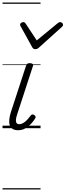

<svg xmlns="http://www.w3.org/2000/svg" viewBox="-20 -1015 519 1520"><path d="M124 16Q97 16 80.5 6Q64 -4 57.5 -23Q51 -42 53.5 -68.5Q56 -95 66 -127L186 -494Q190 -506 196 -510.5Q202 -515 217 -515Q231 -515 238 -509Q245 -503 241 -493L116 -110Q107 -84 106 -66.5Q105 -49 111.5 -40.5Q118 -32 132 -32Q149 -32 165.5 -42Q182 -52 196.5 -68Q211 -84 222 -99Q227 -106 234 -108.5Q241 -111 251 -104Q261 -98 262 -91Q263 -84 258 -77Q247 -58 227 -36Q207 -14 181 1Q155 16 124 16ZM456 -840Q465 -840 472 -833.5Q479 -827 479 -819Q479 -813 476.5 -809.5Q474 -806 470 -802L289 -639Q281 -631 274 -628.5Q267 -626 259 -626Q252 -626 246 -629Q240 -632 235 -641L145 -804Q142 -808 140.5 -812Q139 -816 139 -820Q139 -829 148 -834.5Q157 -840 164 -840Q171 -840 174.5 -837.5Q178 -835 182 -830L271 -695L435 -830Q442 -835 446.5 -837.5Q451 -840 456 -840ZM0 475H301V485H0ZM0 -20H301V0H0ZM0 -505H301V-500H0ZM0 -995H301V-985H0Z"/></svg>

Font: Playwrite SK Guides
Style: Regular
Weight: 400
Designer: Veronika Burian, José Scaglione
Foundry: TypeTogether
Version: Version 1.003